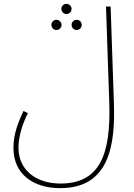

<svg xmlns="http://www.w3.org/2000/svg" viewBox="-20 -748 698 998"><path d="M325 -675C340 -675 352 -687 352 -702C352 -716 340 -728 325 -728C311 -728 299 -716 299 -702C299 -687 311 -675 325 -675ZM50 22C50 158 154 230 293 230C547 230 580 9 572 -215L555 -714H531L548 -215C557 57 498 206 294 206C171 206 76 139 76 19C76 -32 93 -97 125 -160L102 -171C59 -81 50 -28 50 22ZM273 -592C288 -592 300 -604 300 -619C300 -633 288 -645 273 -645C259 -645 247 -633 247 -619C247 -604 259 -592 273 -592ZM378 -592C393 -592 405 -604 405 -619C405 -633 393 -645 378 -645C364 -645 352 -633 352 -619C352 -604 364 -592 378 -592Z"/></svg>

Font: Noto Sans Arabic UI Th
Style: Regular
Weight: 100
Designer: Monotype Design Team, Nadine Chahine and Nizar Qandah
Foundry: Monotype Imaging Inc.
Version: Version 2.010